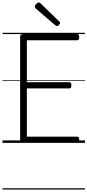

<svg xmlns="http://www.w3.org/2000/svg" viewBox="-20 -1149 703 1544"><path d="M169 0Q155 0 148.5 -5.5Q142 -11 142 -23V-856Q142 -866 149 -870.5Q156 -875 170 -875H600Q608 -875 612.5 -869.5Q617 -864 617 -850Q617 -836 612.5 -830.5Q608 -825 600 -825H196V-488H538Q546 -488 550 -482.5Q554 -477 554 -463Q554 -449 550 -443.5Q546 -438 538 -438H196V-50H600Q608 -50 612.5 -44.5Q617 -39 617 -25Q617 -11 612.5 -5.5Q608 0 600 0ZM438 -939Q434 -939 431.5 -941Q429 -943 424 -946L267 -1081Q262 -1086 261 -1089Q260 -1092 260 -1096Q260 -1103 265.5 -1110.5Q271 -1118 278.5 -1123.5Q286 -1129 293 -1129Q297 -1129 300.5 -1126.5Q304 -1124 308 -1120L457 -976Q462 -973 462.5 -969.5Q463 -966 463 -964Q463 -957 454 -948Q445 -939 438 -939ZM0 365H663V375H0ZM0 -20H663V0H0ZM0 -505H663V-500H0ZM0 -885H663V-875H0Z"/></svg>

Font: Playwrite AT Guides
Style: Regular
Weight: 400
Designer: Veronika Burian, José Scaglione
Foundry: TypeTogether
Version: Version 1.003